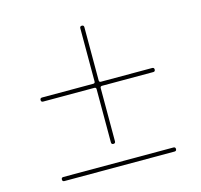

<svg xmlns="http://www.w3.org/2000/svg" viewBox="-101 -760 954 910"><g transform="rotate(-15 376.0 -305.0)"><path d="M106 40Q96 40 96 30Q96 20 106 20H646Q656 20 656 30Q656 40 646 40ZM106 -350Q96 -350 96 -360Q96 -370 106 -370H357Q366 -370 366 -379V-640Q366 -650 376 -650Q386 -650 386 -640V-379Q386 -370 395 -370H646Q656 -370 656 -360Q656 -350 646 -350H395Q386 -350 386 -341V-80Q386 -70 376 -70Q366 -70 366 -80V-341Q366 -350 357 -350Z"/></g></svg>

Font: Rounded Mplus 1c Thin
Style: Regular
Weight: 250
Version: Version 1.059.20150529